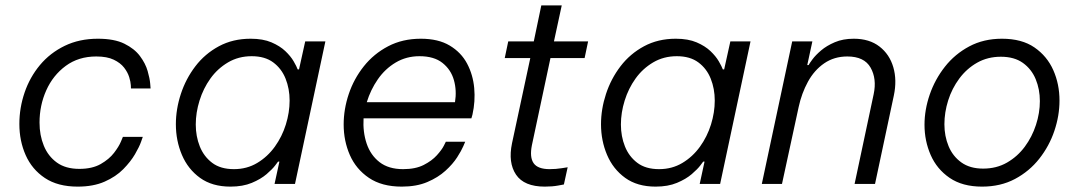

<svg xmlns="http://www.w3.org/2000/svg" viewBox="-20 -684 4010 714"><path d="M269 10Q195 10 147 -22Q99 -54 75.5 -107Q52 -160 52 -223Q52 -283 71.5 -340Q91 -397 128.5 -442Q166 -487 220.5 -513.5Q275 -540 344 -540Q405 -540 442.5 -521.5Q480 -503 500.5 -475.5Q521 -448 529 -420Q537 -392 538.5 -373.5Q540 -355 540 -355H467Q467 -355 466.5 -367Q466 -379 460.5 -397Q455 -415 441.5 -432.5Q428 -450 403 -462Q378 -474 338 -474Q272 -474 224.5 -439Q177 -404 152 -348Q127 -292 127 -228Q127 -181 143 -142Q159 -103 191.5 -79.5Q224 -56 275 -56Q323 -56 354.5 -74Q386 -92 404 -115.5Q422 -139 429.5 -157Q437 -175 437 -175H511Q511 -175 504.5 -156.5Q498 -138 482 -110.5Q466 -83 438.5 -55Q411 -27 369 -8.5Q327 10 269 10Z M912 -540Q958 -540 989.5 -526.5Q1021 -513 1041 -494Q1061 -475 1072 -456Q1083 -437 1087 -426H1092L1115 -530H1190L1077 0H1001L1019 -83H1014Q1014 -83 1003.5 -69Q993 -55 971.5 -36.5Q950 -18 916.5 -4Q883 10 837 10Q769 10 724 -22.5Q679 -55 656.5 -108Q634 -161 634 -222Q634 -278 652.5 -334.5Q671 -391 706.5 -437.5Q742 -484 794 -512Q846 -540 912 -540ZM916 -475Q867 -475 828 -452Q789 -429 762.5 -392Q736 -355 722 -310Q708 -265 708 -221Q708 -177 723 -139.5Q738 -102 769 -78.5Q800 -55 850 -55Q898 -55 936.5 -78Q975 -101 1002 -138.5Q1029 -176 1043 -221Q1057 -266 1057 -310Q1057 -354 1042 -391.5Q1027 -429 996 -452Q965 -475 916 -475Z M1474 10Q1400 10 1352 -22.5Q1304 -55 1281 -107.5Q1258 -160 1258 -221Q1258 -278 1277 -334.5Q1296 -391 1333 -437.5Q1370 -484 1423.5 -512Q1477 -540 1545 -540Q1610 -540 1652.5 -514.5Q1695 -489 1717 -447.5Q1739 -406 1743.5 -356.5Q1748 -307 1737 -258L1733 -244H1332Q1329 -193 1343.5 -150Q1358 -107 1391.5 -81Q1425 -55 1479 -55Q1525 -55 1555.5 -70.5Q1586 -86 1604.5 -106.5Q1623 -127 1630.5 -142Q1638 -157 1638 -157H1710Q1710 -157 1703 -140.5Q1696 -124 1680 -99Q1664 -74 1636.5 -49Q1609 -24 1569 -7Q1529 10 1474 10ZM1344 -304H1672Q1679 -347 1668 -386Q1657 -425 1625.5 -450Q1594 -475 1540 -475Q1491 -475 1451.5 -451.5Q1412 -428 1385 -389Q1358 -350 1344 -304Z M2006 10Q1929 10 1899 -34.5Q1869 -79 1884 -151L1952 -468H1857L1870 -530H1965L1993 -664H2069L2040 -530H2167L2154 -468H2027L1958 -144Q1949 -99 1964.5 -77Q1980 -55 2024 -55Q2047 -55 2069 -58.5Q2091 -62 2091 -62L2077 2Q2077 2 2055.5 6Q2034 10 2006 10Z M2493 -540Q2539 -540 2570.5 -526.5Q2602 -513 2622 -494Q2642 -475 2653 -456Q2664 -437 2668 -426H2673L2696 -530H2771L2658 0H2582L2600 -83H2595Q2595 -83 2584.5 -69Q2574 -55 2552.5 -36.5Q2531 -18 2497.5 -4Q2464 10 2418 10Q2350 10 2305 -22.5Q2260 -55 2237.5 -108Q2215 -161 2215 -222Q2215 -278 2233.5 -334.5Q2252 -391 2287.5 -437.5Q2323 -484 2375 -512Q2427 -540 2493 -540ZM2497 -475Q2448 -475 2409 -452Q2370 -429 2343.5 -392Q2317 -355 2303 -310Q2289 -265 2289 -221Q2289 -177 2304 -139.5Q2319 -102 2350 -78.5Q2381 -55 2431 -55Q2479 -55 2517.5 -78Q2556 -101 2583 -138.5Q2610 -176 2624 -221Q2638 -266 2638 -310Q2638 -354 2623 -391.5Q2608 -429 2577 -452Q2546 -475 2497 -475Z M2813 0 2926 -530H3001L2982 -442H2987Q2990 -448 3001.5 -463.5Q3013 -479 3033.5 -496.5Q3054 -514 3084.5 -527Q3115 -540 3155 -540Q3213 -540 3250.5 -511Q3288 -482 3302 -434Q3316 -386 3304 -329L3234 0H3158L3229 -334Q3241 -391 3217.5 -432.5Q3194 -474 3131 -474Q3082 -474 3045 -448.5Q3008 -423 2984.5 -380Q2961 -337 2950 -286L2888 0Z M3632 10Q3559 10 3511.5 -22.5Q3464 -55 3441 -107.5Q3418 -160 3418 -220Q3418 -276 3437.5 -332.5Q3457 -389 3494 -436Q3531 -483 3584.5 -511.5Q3638 -540 3706 -540Q3780 -540 3827 -507.5Q3874 -475 3897 -423Q3920 -371 3920 -310Q3920 -254 3901 -197.5Q3882 -141 3845 -94Q3808 -47 3754.5 -18.5Q3701 10 3632 10ZM3636 -57Q3686 -57 3725 -79.5Q3764 -102 3791 -138.5Q3818 -175 3832.5 -219.5Q3847 -264 3847 -308Q3847 -352 3831.5 -389.5Q3816 -427 3784 -450Q3752 -473 3702 -473Q3653 -473 3614 -451Q3575 -429 3547.5 -392Q3520 -355 3506 -310.5Q3492 -266 3492 -222Q3492 -178 3507.5 -140.5Q3523 -103 3555 -80Q3587 -57 3636 -57Z"/></svg>

Font: Be Vietnam Pro Light
Style: Italic
Weight: 300
Italic angle: -12°
Designer: Lam Bao, Tony Le, Vietanh Nguyen
Foundry: Yellow Type Foundry
Version: Version 1.002; ttfautohint (v1.8.3)